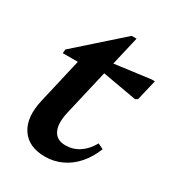

<svg xmlns="http://www.w3.org/2000/svg" viewBox="-156 -709 744 816"><g transform="rotate(30 216.5 -301.5)"><path d="M188 13Q107 13 71.5 -40.5Q36 -94 57 -185L121 -462L151 -406H34L36 -425L251 -616H275L178 -198Q164 -138 180 -105Q196 -72 239 -72Q276 -72 306.5 -92Q337 -112 358 -150L385 -137Q367 -91 337.5 -57Q308 -23 269.5 -5Q231 13 188 13ZM398 -390 178 -429 188 -468 417 -498H433L409 -397Z"/></g></svg>

Font: Platypi Light Medium
Style: Italic
Weight: 500
Italic angle: -13°
Version: Version 1.200